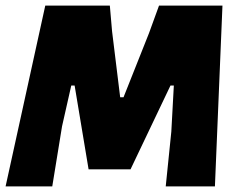

<svg xmlns="http://www.w3.org/2000/svg" viewBox="-23 -667 849 687"><path d="M773 -647 746 0H570L590 -196L599 -361H587L444 -61H294L244 -361H232L199 -215L164 0H-3L139 -647H370L378 -555L407 -319H419L510 -548L546 -647Z"/></svg>

Font: Alegreya Sans SC Black
Style: Italic
Weight: 900
Italic angle: -7°
Designer: Juan Pablo del Peral
Foundry: Huerta Tipografica
Version: Version 2.007